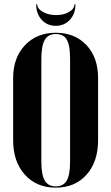

<svg xmlns="http://www.w3.org/2000/svg" viewBox="-20 -861 515 891"><path d="M325.2 -840.8H330.1Q330.1 -797.4 304.4 -769.3Q278.8 -741.2 238.8 -741.2Q198.7 -741.2 173.3 -769.3Q147.9 -797.4 147.9 -840.8H152.8Q152.8 -820.8 178.7 -805.9Q204.6 -791 240.2 -791Q275.4 -791 300.3 -805.4Q325.2 -819.8 325.2 -840.8ZM41 -210V-499Q41 -592.8 95.7 -650.9Q150.4 -709 238.8 -709Q327.6 -709 381.3 -651.6Q435.1 -594.2 435.1 -499V-210Q435.1 -110.4 381.6 -50.3Q328.1 9.8 238.8 9.8Q149.4 9.8 95.2 -50.5Q41 -110.8 41 -210ZM171.9 -587.9V-110.8Q171.9 -50.3 187.7 -23.2Q203.6 3.9 238.8 3.9Q273.9 3.9 289.6 -22.7Q305.2 -49.3 305.2 -110.8V-587.9Q305.2 -650.9 290 -677Q274.9 -703.1 238.8 -703.1Q203.6 -703.1 187.7 -675.8Q171.9 -648.4 171.9 -587.9Z"/></svg>

Font: Moniqa Black Display
Style: Regular
Weight: 900
Designer: Rajesh Rajput
Foundry: Rajesh Rajput
Version: Version 1.000